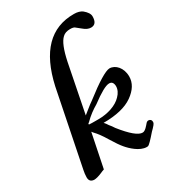

<svg xmlns="http://www.w3.org/2000/svg" viewBox="-196 -901 905 1015"><g transform="rotate(-30 256.5 -393.5)"><path d="M438 -457C414 -456 359 -423 273 -356C245 -337 230 -322 206 -304L248 -516C253 -542 259 -569 264 -597C278 -664 295 -706 316 -725C327 -736 343 -741 362 -741C375 -741 383 -739 388 -736C398 -728 406 -721 418 -712C433 -699 448 -692 463 -692C487 -692 499 -708 499 -740C499 -755 489 -770 470 -786C458 -795 441 -800 420 -800C277 -801 185 -707 143 -518L51 -61C48 -46 46 -32 46 -18C46 2 56 12 75 13C86 13 102 9 123 0C132 -4 139 -7 146 -9L188 -215L196 -205C211 -190 229 -166 248 -134C268 -101 284 -78 296 -64C316 -40 360 2 402 2C405 2 407 2 410 1C416 0 435 -19 466 -55C470 -59 474 -63 478 -67C484 -75 497 -84 497 -97C497 -109 491 -115 479 -116C474 -116 468 -113 464 -108C456 -99 438 -75 422 -75C396 -74 358 -106 308 -169C301 -180 294 -190 286 -199C280 -208 275 -216 268 -223C345 -223 405 -237 446 -266C487 -295 508 -329 508 -368C508 -421 474 -457 438 -457ZM196 -254 197 -261 202 -264C230 -292 255 -310 284 -327C339 -368 376 -389 397 -389C413 -389 421 -379 422 -359C422 -339 413 -320 396 -303C366 -271 311 -253 255 -253H234C222 -253 209 -253 196 -254Z"/></g></svg>

Font: fbb
Style: Bold Italic
Weight: 700
Italic angle: -12°
Designer: David J. Perry, Michael Sharpe
Version: Version 0.991